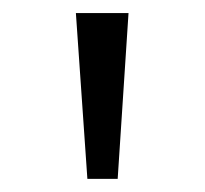

<svg xmlns="http://www.w3.org/2000/svg" viewBox="-20 -729 314 294"><path d="M160.2 -455.1H113.8L96.2 -709H176.8Z"/></svg>

Font: Clear Sans Light
Style: Regular
Weight: 300
Foundry: Intel Corporation
Version: Version 1.00